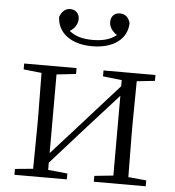

<svg xmlns="http://www.w3.org/2000/svg" viewBox="-54 -829 804 880"><g transform="rotate(5 347.5 -389.5)"><path d="M348 -618C448 -618 509 -667 510 -739C503 -764 487 -779 462 -779C439 -779 421 -763 421 -737C421 -714 434 -694 457 -679C428 -655 390 -647 348 -647C306 -647 269 -655 240 -679C263 -693 276 -714 276 -737C276 -763 258 -779 234 -779C211 -779 195 -764 186 -739C188 -667 249 -618 348 -618ZM410 -485 497 -475V-447L333 -264L197 -113V-475L286 -485V-512H45V-485L128 -476L130 -285V-227L128 -35L45 -27V0H286V-27L197 -36V-69L357 -248L497 -403V-36L410 -27V0H649V-27L566 -35L564 -227V-285L566 -476L649 -485V-512H410Z"/></g></svg>

Font: Noto Serif CJK HK Light
Style: Regular
Weight: 300
Designer: Ryoko NISHIZUKA 西塚涼子 (kana & ideographs); Frank Grießhammer (Latin, Greek & Cyrillic); Wenlong ZHANG 张文龙 (bopomofo); San
Foundry: Adobe
Version: Version 2.001;hotconv 1.1.0;makeotfexe 2.6.0